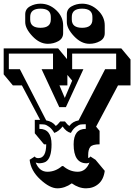

<svg xmlns="http://www.w3.org/2000/svg" viewBox="-20 -963 740 1043"><path d="M169 -312H198L99 -499H50L0 -559V-700H296L344 -642V-700H639L689 -640V-499H621L502 -275L521 -252V-179Q482 -179 470.5 -165Q459 -151 459 -120V-105Q466 -105 471 -113L499 -95L549 -35Q543 12 515 36Q487 60 447.5 60Q408 60 370 33Q332 60 291.5 60Q251 60 199 12Q147 -36 141 -95L169 -113Q173 -104 188 -104Q231 -104 231 -179H219L169 -239ZM283 -279Q293 -285 307 -303H333Q346 -285 357 -279Q374 -303 407 -309L551 -587H611V-672H372V-587H433L338 -381H302L206 -587H268V-672H28V-587H88L231 -309Q265 -303 283 -279ZM323 -61Q359 -30 402.5 -30Q446 -30 466 -80Q459 -76 450 -76Q380 -76 380 -179Q380 -263 446 -263V-288Q427 -288 417 -286.5Q407 -285 392 -274Q377 -263 365 -241Q341 -246 320 -276Q299 -249 275 -241Q262 -263 247 -274Q232 -285 222 -286.5Q212 -288 194 -288V-263Q260 -263 260 -179Q260 -103 228 -84Q213 -76 190 -76L174 -80Q194 -30 237.5 -30Q281 -30 317 -61ZM346 -499H303L332 -431L372 -525L346 -556ZM323 -825V-783Q323 -754 297 -739.5Q271 -725 240 -725Q195 -725 156 -766.5Q117 -808 117 -843V-885Q117 -914 143 -928.5Q169 -943 200 -943Q248 -943 285.5 -907.5Q323 -872 323 -825ZM256 -857V-871Q256 -916 200 -916Q144 -916 144 -871V-857Q144 -812 200 -812Q256 -812 256 -857ZM549 -825V-783Q549 -754 523 -739.5Q497 -725 466 -725Q421 -725 382 -766.5Q343 -808 343 -843V-885Q343 -914 369 -928.5Q395 -943 426 -943Q474 -943 511.5 -907.5Q549 -872 549 -825ZM482 -857V-871Q482 -916 426 -916Q370 -916 370 -871V-857Q370 -812 426 -812Q482 -812 482 -857Z"/></svg>

Font: Ewert
Style: Regular
Weight: 400
Designer: Johan Kallas, Mihkel Virkus
Foundry: Johan Kallas, Mihkel Virkus
Version: Version 1.001